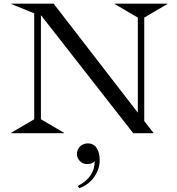

<svg xmlns="http://www.w3.org/2000/svg" viewBox="-20 -720 955 1038"><path d="M811 0H700.2L201.2 -638.2V-75.2L326.2 -2V0H40V-2L165 -75.2V-647.9L41 -698.2V-700.2H270L725.1 -110.8V-625L600.1 -698.2V-700.2H884.8V-698.2L759.8 -625V-65.9ZM396 111.8Q396 88.4 412.8 71.8Q429.7 55.2 455.1 55.2Q485.8 55.2 502.4 80.1Q519 105 519 146Q519 193.8 489.7 236.1Q460.4 278.3 408.2 297.9L400.9 285.2Q492.2 238.8 492.2 149.9Q481.9 167 450.2 167Q427.7 167 411.9 150.9Q396 134.8 396 111.8Z"/></svg>

Font: Messapia
Style: Regular
Weight: 400
Designer: Luca Marsano
Foundry: Collletttivo
Version: Version 1.000;FEAKit 1.0